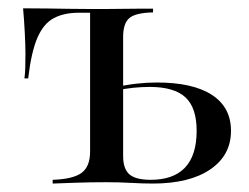

<svg xmlns="http://www.w3.org/2000/svg" viewBox="-20 -435 591 455"><path d="M104.8 0V-8.9Q153.2 -10.5 173.4 -25.4Q193.5 -40.3 193.5 -75.8V-404.8H166.1Q131.5 -404.8 107.3 -391.9Q83.1 -379 68.5 -345.2Q54 -311.3 46.8 -249.2H37.9Q39.5 -260.5 39.9 -275.4Q40.3 -290.3 40.3 -308.1Q40.3 -327.4 38.7 -358.1Q37.1 -388.7 34.7 -415.3Q65.3 -415.3 91.9 -414.9Q118.5 -414.5 143.1 -414.1Q167.7 -413.7 189.9 -413.7Q212.1 -413.7 232.3 -413.7Q253.2 -413.7 274.6 -414.1Q296 -414.5 314.5 -414.5Q333.1 -414.5 342.7 -414.5V-405.6Q301.6 -404.8 286.7 -392.3Q271.8 -379.8 271.8 -347.6V-65.3Q271.8 -34.7 286.7 -21.8Q301.6 -8.9 337.1 -8.9Q391.1 -8.9 418.5 -37.9Q446 -66.9 446 -125Q446 -179.8 419.4 -204.4Q392.7 -229 334.7 -229Q316.1 -229 296 -227Q275.8 -225 254 -220.2V-228.2Q278.2 -233.9 303.2 -236.7Q328.2 -239.5 351.6 -239.5Q437.1 -239.5 482.3 -210.1Q527.4 -180.6 527.4 -125Q527.4 -66.9 478.2 -33.5Q429 0 341.9 0Q319.4 0 290.3 -1.6Q261.3 -3.2 231.5 -3.2Q196 -3.2 160.1 -2Q124.2 -0.8 104.8 0Z"/></svg>

Font: Playfair 144pt
Style: Regular
Weight: 400
Designer: Claus Eggers Sørensen
Foundry: Claus Eggers Sørensen
Version: Version 2.001;gftools[0.9.30]